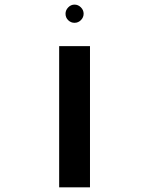

<svg xmlns="http://www.w3.org/2000/svg" viewBox="-20 -804 640 824"><path d="M233.9 -606H366.2V0H233.9ZM261.2 -745.1Q261.2 -760.3 272.7 -772.2Q284.2 -784.2 299.8 -784.2Q315.4 -784.2 327.1 -772.5Q338.9 -760.7 338.9 -745.1Q338.9 -729.5 327.4 -717.8Q315.9 -706.1 299.8 -706.1Q284.2 -706.1 272.7 -717.3Q261.2 -728.5 261.2 -745.1Z"/></svg>

Font: Cousine
Style: Bold
Weight: 700
Monospace: yes
Designer: Steve Matteson
Foundry: Ascender Corporation
Version: Version 1.20